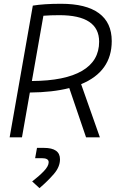

<svg xmlns="http://www.w3.org/2000/svg" viewBox="-20 -723 626 1011"><path d="M30.8 0 152.8 -693.4Q210.4 -703.1 301.8 -703.1Q433.1 -703.1 500.7 -653.6Q568.4 -604 568.4 -506.8Q568.4 -346.2 407.2 -279.8L505.9 0H433.1L344.7 -259.3Q257.3 -236.8 137.2 -235.8L95.7 0ZM147.9 -296.4Q322.3 -297.4 412.1 -349.9Q502 -402.3 502 -503.4Q502 -643.1 292.5 -643.1Q246.6 -643.1 208.5 -640.1ZM188 267.6 149.4 232.4Q185.1 205.1 210.7 178.5Q236.3 151.9 236.3 130.9Q236.3 109.9 200.2 109.9H165L174.8 55.7H211.4Q295.9 55.7 295.9 115.7Q295.9 155.8 263.7 193.1Q231.4 230.5 188 267.6Z"/></svg>

Font: Cascadia Mono Light
Style: Italic
Weight: 300
Italic angle: -10°
Monospace: yes
Designer: Aaron Bell
Foundry: Saja Typeworks
Version: Version 2404.023; ttfautohint (v1.8.4)